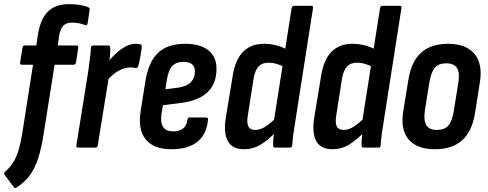

<svg xmlns="http://www.w3.org/2000/svg" viewBox="-46 -711 2350 925"><path d="M232 -492H321Q333 -492 331 -480L320 -410Q318 -399 308 -399H217L164 -64Q154 1 138.5 49.5Q123 98 98 133Q73 168 32 193Q25 197 20 190L-24 131Q-29 123 -21 116Q1 97 16.5 73Q32 49 42.5 15Q53 -19 61 -67L113 -399H61Q49 -399 51 -410L62 -480Q64 -492 74 -492H129L137 -546Q149 -620 185 -655.5Q221 -691 287 -691Q314 -691 339.5 -687Q365 -683 379 -676Q387 -673 386 -664L376 -598Q375 -587 364 -590Q350 -596 334 -599Q318 -602 302 -602Q273 -602 259 -587.5Q245 -573 239 -539Z M332 0Q320 0 322 -11L379 -367Q384 -403 387.5 -430.5Q391 -458 392 -480Q393 -492 404 -492H475Q485 -492 485 -480Q486 -462 483.5 -437.5Q481 -413 478 -395L482 -363L425 -11Q424 0 414 0ZM466 -320 474 -413Q493 -435 514.5 -455Q536 -475 560 -487.5Q584 -500 609 -500Q617 -500 622 -499.5Q627 -499 631 -497Q638 -495 637 -485Q635 -465 630.5 -440Q626 -415 620 -393Q616 -381 607 -383Q602 -385 595.5 -385.5Q589 -386 581 -386Q562 -386 542 -378Q522 -370 503 -355Q484 -340 466 -320Z M779 8Q694 8 655.5 -40Q617 -88 632 -178L655 -323Q670 -414 716 -457Q762 -500 846 -500Q918 -500 957.5 -469Q997 -438 997 -380Q997 -309 955 -268Q913 -227 832 -216L739 -204L732 -163Q726 -120 740 -99Q754 -78 789 -78Q818 -78 836 -92Q854 -106 857 -134Q858 -145 868 -145H946Q958 -145 956 -134Q950 -64 905 -28Q860 8 779 8ZM751 -281 814 -289Q854 -295 873.5 -315Q893 -335 893 -366Q893 -390 879 -401.5Q865 -413 838 -413Q803 -413 784.5 -393.5Q766 -374 758 -328Z M1129 8Q1074 8 1052 -30.5Q1030 -69 1042 -145L1075 -345Q1087 -423 1125 -461.5Q1163 -500 1226 -500Q1257 -500 1287 -492Q1317 -484 1340 -470L1327 -386Q1287 -409 1248 -409Q1217 -409 1200 -391Q1183 -373 1176 -334L1148 -155Q1142 -119 1150.5 -102Q1159 -85 1184 -85Q1207 -85 1232 -100.5Q1257 -116 1288 -148V-80Q1247 -37 1210 -14.5Q1173 8 1129 8ZM1280 0Q1270 0 1270 -11Q1269 -29 1272 -53.5Q1275 -78 1277 -95L1273 -125L1359 -672Q1361 -683 1371 -683H1454Q1464 -683 1462 -672L1376 -122Q1370 -87 1366.5 -59Q1363 -31 1362 -12Q1362 0 1352 0Z M1555 8Q1500 8 1478 -30.5Q1456 -69 1468 -145L1501 -345Q1513 -423 1551 -461.5Q1589 -500 1652 -500Q1683 -500 1713 -492Q1743 -484 1766 -470L1753 -386Q1713 -409 1674 -409Q1643 -409 1626 -391Q1609 -373 1602 -334L1574 -155Q1568 -119 1576.5 -102Q1585 -85 1610 -85Q1633 -85 1658 -100.5Q1683 -116 1714 -148V-80Q1673 -37 1636 -14.5Q1599 8 1555 8ZM1706 0Q1696 0 1696 -11Q1695 -29 1698 -53.5Q1701 -78 1703 -95L1699 -125L1785 -672Q1787 -683 1797 -683H1880Q1890 -683 1888 -672L1802 -122Q1796 -87 1792.5 -59Q1789 -31 1788 -12Q1788 0 1778 0Z M2049 8Q1963 8 1922.5 -39.5Q1882 -87 1897 -177L1921 -324Q1935 -414 1982.5 -457Q2030 -500 2114 -500Q2198 -500 2239 -452.5Q2280 -405 2266 -315L2243 -169Q2229 -79 2181 -35.5Q2133 8 2049 8ZM2059 -85Q2095 -85 2113.5 -105.5Q2132 -126 2140 -175L2162 -312Q2170 -361 2155.5 -383.5Q2141 -406 2104 -406Q2068 -406 2050 -386Q2032 -366 2023 -317L2001 -179Q1994 -131 2008 -108Q2022 -85 2059 -85Z"/></svg>

Font: Sofia Sans Condensed
Style: Bold Italic
Weight: 700
Italic angle: -9°
Version: Version 4.100